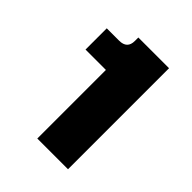

<svg xmlns="http://www.w3.org/2000/svg" viewBox="-118 -765 473 473"><g transform="rotate(45 118.5 -528.0)"><path d="M90 -352V-591H19V-665H62Q90 -665 90 -692V-704H197V-352Z"/></g></svg>

Font: Host Grotesk Black
Style: Regular
Weight: 900
Designer: Doğukan Karapınar based on Poppins by Indian Type Foundry, Jonny Pinhorn
Foundry: Element Type
Version: Version 1.000; ttfautohint (v1.8.4.7-5d5b);gftools[0.9.33]